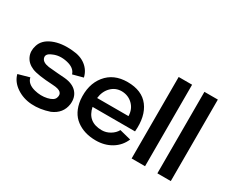

<svg xmlns="http://www.w3.org/2000/svg" viewBox="-97 -896 1448 1214"><g transform="rotate(30 627.0 -288.5)"><path d="M328 -1Q260 22 197.5 18Q135 14 86.5 -19Q38 -52 25 -102L107 -125Q116 -82 174 -67Q221 -55 265.5 -65Q310 -75 318 -99Q327 -124 312 -138.5Q297 -153 252 -155Q139 -161 99 -178Q56 -196 39 -232.5Q22 -269 36 -313Q51 -363 110.5 -388Q170 -413 253 -405Q313 -401 351.5 -371Q390 -341 401 -293L326 -273Q314 -314 256.5 -327Q199 -340 154 -319Q113 -303 120.5 -275Q128 -247 176 -240Q199 -237 243 -234Q287 -231 297 -230Q358 -224 387.5 -190.5Q417 -157 411 -105Q401 -32 328 -1Z M541 -160Q561 -61 665 -61Q696 -61 724.5 -78Q753 -95 767 -121L850 -100Q827 -46 777.5 -16Q728 14 664 14Q579 14 521.5 -29Q464 -72 453 -160Q443 -269 498.5 -338Q554 -407 655 -407Q761 -407 811 -340.5Q861 -274 851 -160ZM653 -338Q607 -338 575.5 -306Q544 -274 538 -223H767Q766 -273 733.5 -305Q701 -337 653 -338Z M918 -1V-596H1016V-1Z M1106 -1V-596H1204V-1Z"/></g></svg>

Font: MB Grotesk
Style: Regular
Weight: 400
Designer: Nawras Khrais
Foundry: Nawras Khrais
Version: Version 1.000;PS 001.000;hotconv 1.0.88;makeotf.lib2.5.64775